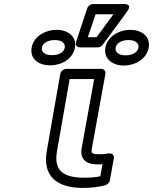

<svg xmlns="http://www.w3.org/2000/svg" viewBox="-20 -890 749 940"><path d="M393 -20C280 -20 244 -62 259 -150L321 -503H441L380 -165C370 -111 402 -85 457 -85C465 -85 476 -85 482 -86L471 -27C447 -22 424 -20 393 -20ZM384 30C426 30 461 26 495 17C506 14 516 4 518 -7L537 -114C541 -136 523 -140 513 -139L492 -136C485 -135 476 -135 466 -135C427 -135 426 -140 430 -165L496 -528C498 -542 489 -553 475 -553H305C294 -553 278 -543 275 -528L209 -150C188 -33 253 30 384 30ZM448 -820H535L453 -708H410ZM435 -870C423 -870 411 -861 407 -849L353 -687C345 -664 362 -658 372 -658H459C467 -658 477 -663 483 -671L602 -833C632 -874 586 -870 586 -870ZM235 -620C195 -620 182 -638 185 -657C188 -675 209 -694 248 -694C286 -694 300 -675 297 -657C294 -638 274 -620 235 -620ZM226 -570C279 -570 337 -600 347 -657C357 -713 310 -744 257 -744C204 -744 145 -714 135 -657C125 -599 172 -570 226 -570ZM595 -619C557 -619 543 -638 546 -657C549 -675 571 -694 608 -694C647 -694 661 -675 658 -657C655 -638 634 -619 595 -619ZM586 -569C640 -569 698 -600 708 -657C718 -714 670 -744 617 -744C565 -744 506 -713 496 -657C486 -601 533 -569 586 -569Z"/></svg>

Font: Asimov
Style: XWidOuIt
Weight: 500
Designer: Google
Version: Version 2.000980; 2014